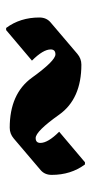

<svg xmlns="http://www.w3.org/2000/svg" viewBox="152 -696 309 654"><g transform="rotate(90 307.0 -368.5)"><path d="M539.6 -502.9Q575.2 -455.1 575.2 -389.6Q575.2 -365.7 558.6 -351.6L451.2 -260.3Q435.1 -246.6 414.6 -246.6Q298.8 -246.6 244.1 -322.3Q186.5 -402.3 164.6 -402.3Q147.9 -402.3 147.9 -386.2Q147.9 -360.4 186 -322.3L82 -234.4H74.7Q39.1 -282.2 39.1 -347.7Q39.1 -371.6 55.7 -385.7L163.1 -477.1Q179.2 -490.7 199.7 -490.7Q316.4 -490.7 370.1 -415Q426.8 -335 449.7 -335Q466.3 -335 466.3 -351.1Q466.3 -377 428.2 -415L532.2 -502.9Z"/></g></svg>

Font: Gothica
Style: Bold
Weight: 700
Designer: Wojciech Kalinowski "wmk69" (wmk69@o2.pl)
Foundry: Wojciech Kalinowski "wmk69" (wmk69@o2.pl)
Version: Version 2.1.0; 2021-05-14